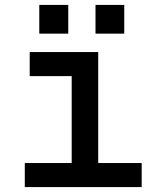

<svg xmlns="http://www.w3.org/2000/svg" viewBox="-20 -762 640 782"><path d="M81 0V-98H272V-452H101V-550H380V-98H557V0ZM140 -742H258V-625H140ZM369 -742H486V-625H369Z"/></svg>

Font: Tiny SemiBold
Style: Regular
Weight: 600
Designer: Philipp Nurullin, Konstantin Bulenkov
Foundry: JetBrains
Version: Version 2.251; ttfautohint (v1.8.4.7-5d5b)